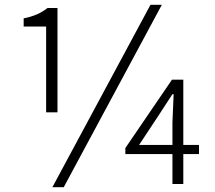

<svg xmlns="http://www.w3.org/2000/svg" viewBox="-20 -762 891 795"><path d="M171 -297H218V-729H177C150 -708 122 -695 78 -686V-652H171ZM197 13H244L650 -742H603ZM694 0H739V-124H804V-162H739V-432H692L499 -149V-124H694ZM694 -162H556L634 -280L694 -372H699L694 -255Z"/></svg>

Font: GenYoGothic2 TW L
Style: Regular
Weight: 300
Version: Version 2.100;PS 2.1;hotconv 16.6.51;makeotf.lib2.5.65220 DE